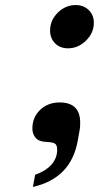

<svg xmlns="http://www.w3.org/2000/svg" viewBox="-20 -548 405 759"><path d="M178 -427Q178 -468 208.5 -498Q239 -528 279 -528Q311 -528 331 -508Q351 -488 351 -458Q351 -418 320 -387.5Q289 -357 249 -357Q217 -357 197.5 -377Q178 -397 178 -427ZM119 143Q161 128 183.5 102.5Q206 77 206 44Q206 24 196 19Q186 14 164 13Q133 12 120.5 -3.5Q108 -19 108 -40Q108 -84 138.5 -113.5Q169 -143 216 -143Q297 -143 297 -63Q297 -44 295 -35L287 10Q260 157 110 191Z"/></svg>

Font: Be Vietnam ExtraBold
Style: Italic
Weight: 800
Italic angle: -9.778°
Designer: Gabriel Lam
Foundry: TypeRant
Version: Version 3.000